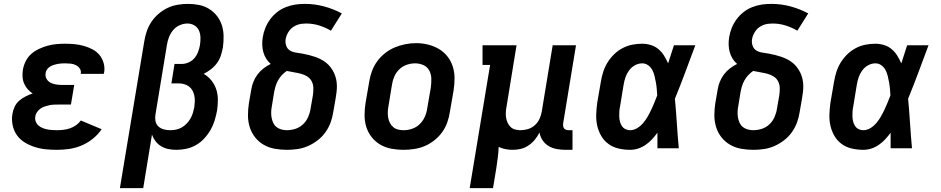

<svg xmlns="http://www.w3.org/2000/svg" viewBox="-20 -763 4840 988"><path d="M273 8Q243 8 214 5Q185 2 157.5 -7Q130 -16 106.5 -30.5Q83 -45 67 -67.5Q51 -90 45 -119Q39 -148 44 -177Q47 -196 55.5 -214Q64 -232 79 -245Q94 -258 112 -267Q130 -276 148 -282Q134 -291 122.5 -304Q111 -317 104 -333.5Q97 -350 96 -368.5Q95 -387 98 -405Q102 -428 113 -449.5Q124 -471 142 -486.5Q160 -502 182 -512Q204 -522 226 -528Q248 -534 270.5 -536Q293 -538 316 -538Q341 -538 365.5 -535.5Q390 -533 412.5 -526.5Q435 -520 456 -509Q477 -498 491.5 -480.5Q506 -463 513 -439.5Q520 -416 516 -391Q515 -389 514.5 -387Q514 -385 514 -383H395Q395 -384 395.5 -384.5Q396 -385 396 -386Q398 -400 390 -411Q382 -422 370 -428Q358 -434 344 -435.5Q330 -437 316 -437Q306 -437 296 -436.5Q286 -436 276 -434Q266 -432 256.5 -429Q247 -426 238 -420.5Q229 -415 222.5 -406.5Q216 -398 215 -388Q212 -372 219 -358.5Q226 -345 239 -338Q252 -331 267 -328.5Q282 -326 298 -326H362L345 -225H281Q269 -225 257 -224.5Q245 -224 233.5 -221.5Q222 -219 210 -215Q198 -211 188 -204Q178 -197 170.5 -186Q163 -175 162 -164Q159 -151 163.5 -138.5Q168 -126 177 -118Q186 -110 197.5 -105Q209 -100 221.5 -97.5Q234 -95 247 -94Q260 -93 273 -93Q289 -93 306 -95Q323 -97 339.5 -102.5Q356 -108 371 -118.5Q386 -129 396 -143L503 -98Q484 -70 457 -48.5Q430 -27 399 -14Q368 -1 336 3.5Q304 8 273 8Z M597 205 722 -548Q726 -574 734.5 -600Q743 -626 758.5 -649.5Q774 -673 795.5 -691.5Q817 -710 842 -722Q867 -734 894 -738.5Q921 -743 947 -743Q976 -743 1004 -737.5Q1032 -732 1055.5 -717.5Q1079 -703 1096 -681.5Q1113 -660 1121.5 -633.5Q1130 -607 1130.5 -577.5Q1131 -548 1127 -519Q1123 -498 1116.5 -477.5Q1110 -457 1097 -439Q1084 -421 1066 -407Q1048 -393 1028 -383Q1051 -370 1067.5 -349.5Q1084 -329 1092.5 -304Q1101 -279 1101 -250.5Q1101 -222 1097 -194Q1097 -194 1097 -194Q1097 -194 1097 -194Q1092 -168 1084.5 -143Q1077 -118 1063.5 -94.5Q1050 -71 1031 -50.5Q1012 -30 988.5 -16.5Q965 -3 939 2.5Q913 8 888 8Q867 8 847 4Q827 0 810 -10Q793 -20 781 -35.5Q769 -51 762 -70L717 205ZM855 -93Q870 -93 885.5 -96Q901 -99 915 -107Q929 -115 940.5 -127Q952 -139 960 -153Q968 -167 972.5 -182Q977 -197 980 -212Q982 -227 982.5 -242Q983 -257 980 -271Q977 -285 970.5 -297Q964 -309 953 -317.5Q942 -326 928 -330Q914 -334 899 -334H862L878 -434H916Q933 -434 951 -442Q969 -450 981 -464.5Q993 -479 999.5 -496.5Q1006 -514 1009 -531Q1012 -550 1011.5 -570Q1011 -590 1003.5 -606.5Q996 -623 980 -632.5Q964 -642 945 -642Q945 -642 945 -642Q945 -642 945 -642Q924 -642 904 -633Q884 -624 870.5 -607.5Q857 -591 849.5 -571.5Q842 -552 839 -532L780 -174Q777 -157 780 -140.5Q783 -124 794.5 -113Q806 -102 822 -97.5Q838 -93 855 -93Z M1456 8Q1425 8 1394 2.5Q1363 -3 1337 -18Q1311 -33 1292.5 -56.5Q1274 -80 1265 -109Q1256 -138 1256 -169.5Q1256 -201 1261 -233L1273 -302Q1276 -322 1284 -342Q1292 -362 1305 -379.5Q1318 -397 1335.5 -410.5Q1353 -424 1373 -434Q1359 -446 1349.5 -461.5Q1340 -477 1335 -495Q1330 -513 1329.5 -532.5Q1329 -552 1332 -571Q1336 -596 1345.5 -619.5Q1355 -643 1370.5 -664Q1386 -685 1406.5 -701Q1427 -717 1451.5 -726.5Q1476 -736 1500 -739.5Q1524 -743 1549 -743Q1600 -743 1648 -730Q1696 -717 1739 -694L1683 -605Q1654 -622 1622 -632Q1590 -642 1555 -642Q1544 -642 1532 -640.5Q1520 -639 1508.5 -634.5Q1497 -630 1487 -623Q1477 -616 1469.5 -606Q1462 -596 1457 -585Q1452 -574 1450 -562Q1447 -545 1452.5 -528.5Q1458 -512 1471.5 -503.5Q1485 -495 1502.5 -492.5Q1520 -490 1536.5 -487Q1553 -484 1569 -480Q1585 -476 1601 -470.5Q1617 -465 1631.5 -457.5Q1646 -450 1658.5 -440Q1671 -430 1681 -417Q1691 -404 1698 -389.5Q1705 -375 1709 -358.5Q1713 -342 1713.5 -325Q1714 -308 1712 -290.5Q1710 -273 1707 -256L1695 -187Q1691 -160 1681.5 -133.5Q1672 -107 1655 -83Q1638 -59 1614.5 -41Q1591 -23 1565 -11.5Q1539 0 1511 4Q1483 8 1456 8ZM1456 -93Q1478 -93 1500 -100Q1522 -107 1539 -123Q1556 -139 1565.5 -160.5Q1575 -182 1578 -203L1590 -272Q1593 -291 1592.5 -310Q1592 -329 1584 -344.5Q1576 -360 1561 -369.5Q1546 -379 1528.5 -383.5Q1511 -388 1492.5 -391Q1474 -394 1456 -398Q1442 -389 1430 -376Q1418 -363 1410 -348Q1402 -333 1397.5 -317.5Q1393 -302 1390 -285L1379 -217Q1376 -202 1375.5 -187Q1375 -172 1377.5 -158Q1380 -144 1386 -131Q1392 -118 1402.5 -109.5Q1413 -101 1427.5 -97Q1442 -93 1456 -93Z M2055 8Q2024 8 1993 2Q1962 -4 1936.5 -19Q1911 -34 1892.5 -57.5Q1874 -81 1865 -109.5Q1856 -138 1856 -169.5Q1856 -201 1861 -233L1880 -343Q1884 -370 1894 -397Q1904 -424 1921 -447.5Q1938 -471 1961.5 -489.5Q1985 -508 2011.5 -519Q2038 -530 2065.5 -535.5Q2093 -541 2121 -541Q2153 -541 2183 -533.5Q2213 -526 2238.5 -511Q2264 -496 2282.5 -472.5Q2301 -449 2310 -420.5Q2319 -392 2319 -360.5Q2319 -329 2314 -297L2295 -187Q2291 -160 2281.5 -133Q2272 -106 2255 -82.5Q2238 -59 2214.5 -40.5Q2191 -22 2164.5 -11Q2138 0 2110 4Q2082 8 2055 8ZM2057 -93Q2079 -93 2101 -100.5Q2123 -108 2139.5 -124Q2156 -140 2165.5 -161Q2175 -182 2178 -203L2197 -313Q2200 -336 2199.5 -358.5Q2199 -381 2189 -400Q2179 -419 2159 -428Q2139 -437 2116 -437Q2094 -437 2072.5 -429.5Q2051 -422 2034.5 -406Q2018 -390 2009 -369Q2000 -348 1997 -327L1979 -217Q1976 -202 1975.5 -187Q1975 -172 1977.5 -157.5Q1980 -143 1986.5 -130.5Q1993 -118 2003.5 -109Q2014 -100 2028 -96.5Q2042 -93 2057 -93Z M2397 205 2502 -429H2463V-530H2638L2587 -217Q2584 -202 2583 -187.5Q2582 -173 2584 -159Q2586 -145 2591.5 -132.5Q2597 -120 2606.5 -110.5Q2616 -101 2629.5 -97Q2643 -93 2658 -93Q2678 -93 2697.5 -99Q2717 -105 2732.5 -119Q2748 -133 2756.5 -152Q2765 -171 2768 -190L2824 -530H2944L2878 -129Q2877 -121 2878 -114Q2879 -107 2883 -102Q2887 -97 2893.5 -95Q2900 -93 2908 -93H2926V8H2891Q2868 8 2845.5 4Q2823 0 2804 -11Q2785 -22 2772.5 -40.5Q2760 -59 2756 -81Q2746 -61 2732 -44Q2718 -27 2699.5 -14.5Q2681 -2 2660 3Q2639 8 2619 8Q2600 8 2581.5 4.5Q2563 1 2546 -7Q2545 21 2541.5 48Q2538 75 2534 102L2517 205Z M3222 8Q3193 8 3164 1.5Q3135 -5 3112 -21.5Q3089 -38 3074.5 -62.5Q3060 -87 3053.5 -115Q3047 -143 3048 -173Q3049 -203 3053 -233L3072 -343Q3076 -368 3084 -393Q3092 -418 3106 -441Q3120 -464 3140 -483.5Q3160 -503 3184 -515.5Q3208 -528 3233.5 -533Q3259 -538 3285 -538Q3308 -538 3330 -531Q3352 -524 3369 -509.5Q3386 -495 3397.5 -476Q3409 -457 3418 -437Q3425 -460 3433 -483.5Q3441 -507 3448 -530H3558Q3532 -461 3506.5 -392Q3481 -323 3453 -255Q3459 -191 3463 -127.5Q3467 -64 3473 0H3363Q3363 -20 3363 -40Q3363 -60 3363 -80Q3350 -62 3335 -46Q3320 -30 3302 -17.5Q3284 -5 3263.5 1.5Q3243 8 3222 8ZM3222 -93Q3242 -93 3259.5 -104Q3277 -115 3290 -130.5Q3303 -146 3313 -163.5Q3323 -181 3331.5 -199Q3340 -217 3347.5 -235.5Q3355 -254 3362 -272Q3361 -289 3359.5 -306Q3358 -323 3355 -339.5Q3352 -356 3348 -372.5Q3344 -389 3336.5 -403Q3329 -417 3315.5 -427Q3302 -437 3285 -437Q3265 -437 3247 -427Q3229 -417 3217 -400.5Q3205 -384 3198.5 -365Q3192 -346 3189 -327L3171 -217Q3168 -203 3167 -190Q3166 -177 3166.5 -163.5Q3167 -150 3170 -138Q3173 -126 3179.5 -115.5Q3186 -105 3197.5 -99Q3209 -93 3222 -93Z M3856 8Q3825 8 3794 2.5Q3763 -3 3737 -18Q3711 -33 3692.5 -56.5Q3674 -80 3665 -109Q3656 -138 3656 -169.5Q3656 -201 3661 -233L3673 -302Q3676 -322 3684 -342Q3692 -362 3705 -379.5Q3718 -397 3735.5 -410.5Q3753 -424 3773 -434Q3759 -446 3749.5 -461.5Q3740 -477 3735 -495Q3730 -513 3729.5 -532.5Q3729 -552 3732 -571Q3736 -596 3745.5 -619.5Q3755 -643 3770.5 -664Q3786 -685 3806.5 -701Q3827 -717 3851.5 -726.5Q3876 -736 3900 -739.5Q3924 -743 3949 -743Q4000 -743 4048 -730Q4096 -717 4139 -694L4083 -605Q4054 -622 4022 -632Q3990 -642 3955 -642Q3944 -642 3932 -640.5Q3920 -639 3908.5 -634.5Q3897 -630 3887 -623Q3877 -616 3869.5 -606Q3862 -596 3857 -585Q3852 -574 3850 -562Q3847 -545 3852.5 -528.5Q3858 -512 3871.5 -503.5Q3885 -495 3902.5 -492.5Q3920 -490 3936.5 -487Q3953 -484 3969 -480Q3985 -476 4001 -470.5Q4017 -465 4031.5 -457.5Q4046 -450 4058.5 -440Q4071 -430 4081 -417Q4091 -404 4098 -389.5Q4105 -375 4109 -358.5Q4113 -342 4113.5 -325Q4114 -308 4112 -290.5Q4110 -273 4107 -256L4095 -187Q4091 -160 4081.5 -133.5Q4072 -107 4055 -83Q4038 -59 4014.5 -41Q3991 -23 3965 -11.5Q3939 0 3911 4Q3883 8 3856 8ZM3856 -93Q3878 -93 3900 -100Q3922 -107 3939 -123Q3956 -139 3965.5 -160.5Q3975 -182 3978 -203L3990 -272Q3993 -291 3992.5 -310Q3992 -329 3984 -344.5Q3976 -360 3961 -369.5Q3946 -379 3928.5 -383.5Q3911 -388 3892.5 -391Q3874 -394 3856 -398Q3842 -389 3830 -376Q3818 -363 3810 -348Q3802 -333 3797.5 -317.5Q3793 -302 3790 -285L3779 -217Q3776 -202 3775.5 -187Q3775 -172 3777.5 -158Q3780 -144 3786 -131Q3792 -118 3802.5 -109.5Q3813 -101 3827.5 -97Q3842 -93 3856 -93Z M4422 8Q4393 8 4364 1.5Q4335 -5 4312 -21.5Q4289 -38 4274.5 -62.5Q4260 -87 4253.5 -115Q4247 -143 4248 -173Q4249 -203 4253 -233L4272 -343Q4276 -368 4284 -393Q4292 -418 4306 -441Q4320 -464 4340 -483.5Q4360 -503 4384 -515.5Q4408 -528 4433.5 -533Q4459 -538 4485 -538Q4508 -538 4530 -531Q4552 -524 4569 -509.5Q4586 -495 4597.5 -476Q4609 -457 4618 -437Q4625 -460 4633 -483.5Q4641 -507 4648 -530H4758Q4732 -461 4706.5 -392Q4681 -323 4653 -255Q4659 -191 4663 -127.5Q4667 -64 4673 0H4563Q4563 -20 4563 -40Q4563 -60 4563 -80Q4550 -62 4535 -46Q4520 -30 4502 -17.5Q4484 -5 4463.5 1.5Q4443 8 4422 8ZM4422 -93Q4442 -93 4459.5 -104Q4477 -115 4490 -130.5Q4503 -146 4513 -163.5Q4523 -181 4531.5 -199Q4540 -217 4547.5 -235.5Q4555 -254 4562 -272Q4561 -289 4559.5 -306Q4558 -323 4555 -339.5Q4552 -356 4548 -372.5Q4544 -389 4536.5 -403Q4529 -417 4515.5 -427Q4502 -437 4485 -437Q4465 -437 4447 -427Q4429 -417 4417 -400.5Q4405 -384 4398.5 -365Q4392 -346 4389 -327L4371 -217Q4368 -203 4367 -190Q4366 -177 4366.5 -163.5Q4367 -150 4370 -138Q4373 -126 4379.5 -115.5Q4386 -105 4397.5 -99Q4409 -93 4422 -93Z"/></svg>

Font: Iosevka Slab Extended
Style: Bold Italic
Weight: 700
Width: 7
Italic angle: -9°
Monospace: yes
Designer: Belleve Invis
Foundry: Belleve Invis
Version: Version 11.1.0; ttfautohint (v1.8.3)